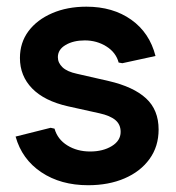

<svg xmlns="http://www.w3.org/2000/svg" viewBox="-20 -540 526 575"><path d="M244 14.7Q161.7 14.7 103.7 -24.2Q45.7 -63 26.7 -131L131.7 -157.3L143.3 -154.7Q152.3 -122.7 181.7 -104.5Q211 -86.3 250 -86.3Q288.3 -86.3 314.8 -102.5Q341.3 -118.7 341.3 -145Q341.3 -167.3 325.5 -180.5Q309.7 -193.7 278 -200.7L183.3 -221.7Q112.7 -237.7 76.2 -275.2Q39.7 -312.7 39.7 -366.3Q39.7 -412.3 65.3 -446.7Q91 -481 136.2 -500.5Q181.3 -520 238.7 -520Q318 -520 373 -481Q428 -442 445.7 -372.3L346.3 -350.7L335.3 -352.7Q327.3 -383 298.5 -401Q269.7 -419 234 -419Q199.7 -419 176.5 -405.3Q153.3 -391.7 153.3 -368.7Q153.3 -351.7 167.2 -338.5Q181 -325.3 210.7 -319L305.7 -297.3Q380 -280 417.5 -245.3Q455 -210.7 455 -152Q455 -101.3 427.7 -63.7Q400.3 -26 352.8 -5.7Q305.3 14.7 244 14.7Z"/></svg>

Font: Fustat
Style: Regular
Weight: 400
Designer: Mohamed Gaber, Khaled Hosny, Laura Garcia Mut
Foundry: Kief Type Foundry, Alif Type Foundry, Hard Type Foundry
Version: Version 1.007